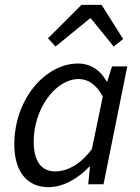

<svg xmlns="http://www.w3.org/2000/svg" viewBox="-20 -760 577 792"><path d="M178 -602 209 -568 351 -684H355L449 -568L488 -599L399 -740H316ZM39 -164C39 -50 94 12 179 12C240 12 300 -22 348 -72H351L344 0H407L505 -486H442L423 -425H419C396 -469 354 -498 302 -498C167 -498 39 -351 39 -164ZM359 -145C312 -82 258 -53 207 -53C153 -53 119 -92 119 -176C119 -310 208 -434 305 -434C342 -434 376 -413 404 -362Z"/></svg>

Font: Cambridge Sans Italic
Style: Regular
Weight: 400
Italic angle: -11°
Version: Version 2.000;PS 002.000;hotconv 1.0.88;makeotf.lib2.5.64775